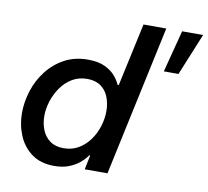

<svg xmlns="http://www.w3.org/2000/svg" viewBox="-83 -853 1034 955"><g transform="rotate(10 433.5 -375.0)"><path d="M250 10Q182 10 137 -22.5Q92 -55 69.5 -108Q47 -161 47 -222Q47 -278 65 -334.5Q83 -391 119 -437.5Q155 -484 206.5 -512Q258 -540 325 -540Q379 -540 413 -523Q447 -506 465.5 -483Q484 -460 491 -442H497L566 -760H681L518 0H403L418 -72H413Q413 -72 403.5 -59.5Q394 -47 374.5 -31Q355 -15 324 -2.5Q293 10 250 10ZM706 -548 761 -760H867L780 -548ZM281 -85Q323 -85 356 -104.5Q389 -124 412 -156Q435 -188 447 -226.5Q459 -265 459 -303Q459 -341 446.5 -373.5Q434 -406 407 -425.5Q380 -445 338 -445Q296 -445 263 -425.5Q230 -406 207 -373.5Q184 -341 171.5 -302.5Q159 -264 159 -227Q159 -189 172 -156.5Q185 -124 212 -104.5Q239 -85 281 -85Z"/></g></svg>

Font: Be Vietnam Pro Medium
Style: Italic
Weight: 500
Italic angle: -12°
Designer: Lam Bao, Tony Le, Vietanh Nguyen
Foundry: Yellow Type Foundry
Version: Version 1.002; ttfautohint (v1.8.3)